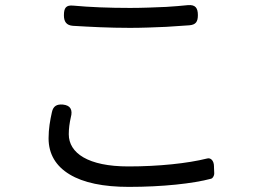

<svg xmlns="http://www.w3.org/2000/svg" viewBox="-20 -712 1020 751"><path d="M630 -685C585 -683 536 -681 489 -681C407 -681 331 -684 267 -690C238 -693 230 -681 230 -652C230 -627 240 -613 265 -611C333 -607 405 -603 489 -603C535 -603 584 -605 630 -607C662 -609 693 -611 720 -613C746 -615 754 -627 754 -653C754 -681 744 -694 716 -692C689 -689 660 -687 630 -685ZM252 -30C306 3 385 19 484 19C616 19 735 6 806 -13C811 -14 818 -23 818 -34L817 -58V-61C817 -85 803 -96 790 -92C714 -73 601 -61 482 -61C325 -61 249 -113 249 -187C249 -209 252 -231 257 -253C265 -282 256 -300 226 -303C202 -305 188 -297 183 -273C176 -242 170 -208 170 -171C170 -109 199 -62 252 -30Z"/></svg>

Font: GenSenRounded2 TW R
Style: Regular
Weight: 400
Version: Version 2.100;PS 2.1;hotconv 16.6.51;makeotf.lib2.5.65220 DE